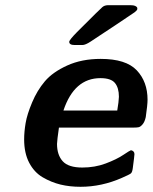

<svg xmlns="http://www.w3.org/2000/svg" viewBox="-20 -699 581 730"><path d="M71.8 -168.9Q71.8 -197.8 77.4 -231Q83 -264.2 102.1 -309.6Q121.1 -355 150.6 -389.9Q180.2 -424.8 235.6 -450Q291 -475.1 362.8 -475.1Q459 -475.1 500 -431.6Q541 -388.2 541 -319.8Q541 -300.8 534.2 -253.9Q530.3 -235.8 522.2 -226.3Q514.2 -216.8 507.1 -215.3Q500 -213.9 487.8 -213.9H204.1Q197.3 -167 196.8 -151.9Q196.8 -109.9 218.5 -85.9Q240.2 -62 293 -62Q340.8 -62 381.8 -77.4Q422.9 -92.8 448.5 -109.9Q474.1 -127 478 -127.9Q491.2 -125 491.2 -112.8Q491.2 -107.9 484.9 -60.1Q482.9 -43.9 477.5 -39.6Q472.2 -35.2 443.8 -22.9Q366.7 11.2 286.1 11.2Q245.1 11.2 210 2.7Q174.8 -5.9 142.3 -24.9Q109.9 -43.9 90.8 -80.6Q71.8 -117.2 71.8 -168.9ZM221.2 -278.8H425.8Q431.6 -313 432.1 -331.1Q432.1 -365.2 417 -383.5Q401.9 -401.9 361.8 -401.9Q262.2 -401.9 221.2 -278.8ZM243.2 -540Q243.2 -546.9 272.9 -577.1Q367.2 -671.4 369.1 -671.9Q377 -678.7 389.2 -679.2H477.1Q498 -679.2 502 -668.9V-664.1Q501 -659.2 491.5 -652.1Q481.9 -645 422.9 -606Q366.7 -568.8 324.7 -541Q304.7 -527.8 293 -527.8H264.2Q243.2 -527.8 243.2 -540Z"/></svg>

Font: CMU Sans Serif
Style: BoldOblique
Weight: 700
Italic angle: -12°
Version: Version 0.7.0